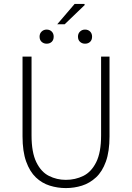

<svg xmlns="http://www.w3.org/2000/svg" viewBox="-20 -948 674 980"><path d="M316 12Q274 12 234 -0.5Q194 -13 163 -42.5Q132 -72 113.5 -123.5Q95 -175 95 -252V-659H141V-257Q141 -170 165.5 -120Q190 -70 230 -50Q270 -30 316 -30Q364 -30 405 -50Q446 -70 471 -120Q496 -170 496 -257V-659H539V-252Q539 -175 520.5 -123.5Q502 -72 470 -42.5Q438 -13 398.5 -0.5Q359 12 316 12ZM218 -725Q203 -725 192.5 -734.5Q182 -744 182 -761Q182 -777 192.5 -787Q203 -797 218 -797Q234 -797 244 -787Q254 -777 254 -761Q254 -744 244 -734.5Q234 -725 218 -725ZM414 -725Q399 -725 388.5 -734.5Q378 -744 378 -761Q378 -777 388.5 -787Q399 -797 414 -797Q430 -797 440 -787Q450 -777 450 -761Q450 -744 440 -734.5Q430 -725 414 -725ZM272 -824 361 -928H410L413 -923L310 -824Z"/></svg>

Font: Source Sans 3 Light
Style: Regular
Weight: 300
Designer: Paul D. Hunt
Foundry: Adobe
Version: Version 3.052;hotconv 1.1.0;makeotfexe 2.6.0